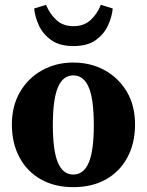

<svg xmlns="http://www.w3.org/2000/svg" viewBox="-20 -757 605 792"><path d="M282 15Q205 15 148 -17.5Q91 -50 60 -108.5Q29 -167 29 -243Q29 -320 62.5 -377.5Q96 -435 153.5 -467Q211 -499 282 -499Q354 -499 411.5 -467.5Q469 -436 503 -379Q537 -322 537 -243Q537 -166 505.5 -107.5Q474 -49 417 -17Q360 15 282 15ZM282 -37Q325 -37 346 -86Q367 -135 367 -241Q367 -348 346 -397Q325 -446 282 -446Q240 -446 219 -397Q198 -348 198 -241Q198 -135 219 -86Q240 -37 282 -37ZM121 -722 170 -737Q185 -700 212.5 -674.5Q240 -649 283 -649Q327 -649 354.5 -675Q382 -701 396 -737L445 -722Q442 -688 425.5 -652Q409 -616 375 -591.5Q341 -567 283 -567Q226 -567 191.5 -591.5Q157 -616 140.5 -652Q124 -688 121 -722Z"/></svg>

Font: Source Serif 4
Style: Bold
Weight: 700
Designer: Frank Grießhammer
Foundry: Adobe
Version: Version 4.005;hotconv 1.1.0;makeotfexe 2.6.0